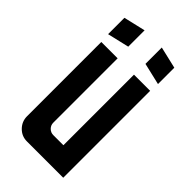

<svg xmlns="http://www.w3.org/2000/svg" viewBox="-207 -720 781 781"><g transform="rotate(45 183.5 -329.0)"><path d="M40 -542V-636L134 -658V-564ZM327 -542 233 -564V-658L327 -636ZM115 0Q85 0 64 -21.5Q43 -43 43 -73V-500H137V-130Q137 -115 147.5 -104.5Q158 -94 173 -94H231V-500H324V0Z"/></g></svg>

Font: Odibee Sans
Style: Regular
Weight: 400
Designer: James Barnard - Barnard Co. Limited
Version: Version 2.001; ttfautohint (v1.8.3)